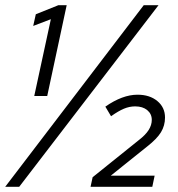

<svg xmlns="http://www.w3.org/2000/svg" viewBox="-29 -720 686 740"><path d="M103 -350 167 -646 99 -620 109 -665 196 -700H228L153 -350ZM-9 0 525 -700H582L45 0ZM320 0 328 -37 506 -180Q532 -200 544 -219Q556 -238 556 -258Q556 -281 538.5 -295.5Q521 -310 492 -310Q470 -310 448.5 -301Q427 -292 399 -272L377 -309Q443 -355 501 -355Q548 -355 577.5 -330.5Q607 -306 607 -267Q607 -236 591.5 -210.5Q576 -185 539 -156L398 -43H567L558 0Z"/></svg>

Font: Red Hat Text VF
Style: Italic
Weight: 300
Italic angle: -12°
Designer: Pentagram, MCKL
Foundry: Pentagram, MCKL
Version: Version 1.023